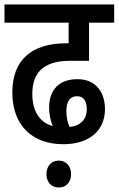

<svg xmlns="http://www.w3.org/2000/svg" viewBox="-20 -642 529 856"><path d="M262 1C379 1 448 -61 448 -155C448 -227 411 -289 325 -289C243 -289 199 -241 199 -163C199 -135 204 -107 215 -80C157 -96 124 -146 124 -224C124 -330 188 -371 293 -371H377V-541H489V-622H0V-541H286V-449H276C118 -449 35 -372 35 -230C35 -79 128 1 262 1ZM276 -148C276 -192 294 -213 323 -213C352 -213 367 -193 367 -154C367 -109 337 -80 290 -76C280 -99 276 -122 276 -148ZM187 134C187 169 208 194 242 194C276 194 297 169 297 134C297 100 276 74 242 74C208 74 187 100 187 134Z"/></svg>

Font: Noto Sans Devanagari Condensed Medium
Style: Regular
Weight: 500
Width: 3
Designer: Jelle Bosma - Monotype Design Team
Foundry: Monotype Imaging Inc.
Version: Version 2.004